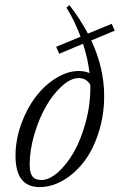

<svg xmlns="http://www.w3.org/2000/svg" viewBox="-20 -724 471 755"><path d="M135.7 11.7Q41 11.7 41 -111.3Q41 -172.9 62.7 -234.1Q84.5 -295.4 118.9 -341.3Q153.3 -387.2 199 -416Q244.6 -444.8 289.6 -444.8Q314 -444.8 332 -436.5Q326.2 -490.7 306.6 -551.8L212.9 -512.7L200.7 -540L296.9 -579.6Q273.4 -642.6 241.2 -694.3L253.4 -703.6Q295.9 -648.4 325.7 -591.8L419.4 -630.4L431.2 -603.5L338.9 -564.9Q389.6 -456.5 389.6 -346.7Q389.6 -271 367.9 -203.1Q346.2 -135.3 310.8 -88.9Q275.4 -42.5 229.5 -15.4Q183.6 11.7 135.7 11.7ZM96.7 -76.2Q96.7 -44.9 107.4 -30.5Q118.2 -16.1 142.6 -16.1Q173.3 -16.1 207.8 -46.4Q242.2 -76.7 270.3 -125.7Q298.3 -174.8 316.9 -242.9Q335.4 -311 335.4 -380.4Q335.4 -381.8 335.2 -385.7Q335 -389.6 335 -391.1Q319.3 -417 289.6 -417Q258.3 -417 223.4 -385.5Q188.5 -354 160.9 -305.9Q133.3 -257.8 115 -195.6Q96.7 -133.3 96.7 -76.2Z"/></svg>

Font: Elstob Light
Style: Italic
Weight: 300
Italic angle: -20°
Designer: Peter S. Baker
Version: Version 1.015